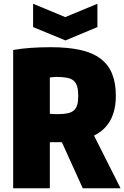

<svg xmlns="http://www.w3.org/2000/svg" viewBox="-20 -1001 661 1021"><path d="M156 -981 327 -910 498 -981V-857L328 -786L156 -857ZM309 -245H245V0H50V-735Q93 -743 144 -746.5Q195 -750 250 -750Q341 -750 406.5 -735.5Q472 -721 514 -689.5Q556 -658 576 -609Q596 -560 596 -492Q596 -337 480 -280L621 0H420ZM286 -394Q318 -394 339.5 -398.5Q361 -403 373.5 -414.5Q386 -426 391 -444.5Q396 -463 396 -492Q396 -521 390.5 -540.5Q385 -560 372 -571.5Q359 -583 336.5 -587.5Q314 -592 280 -592Q275 -592 262.5 -591Q250 -590 245 -589V-396Q252 -395 265 -394.5Q278 -394 286 -394Z"/></svg>

Font: Encode Sans Compressed
Style: Black
Weight: 900
Designer: Pablo Impallari, Andres Torresi
Foundry: Pablo Impallari, Andres Torresi
Version: Version 1.000; ttfautohint (v1.00) -l 8 -r 50 -G 200 -x 14 -